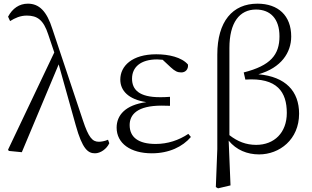

<svg xmlns="http://www.w3.org/2000/svg" viewBox="-20 -822 1703 1047"><path d="M498 14C528 14 562 -10 576 -41L569 -60C551 -52 531 -49 519 -49C484 -49 463 -72 432 -166L266 -663C235 -762 193 -802 132 -802C85 -802 48 -776 24 -731L35 -707C62 -724 91 -737 126 -737C183 -737 217 -714 243 -634L276 -536L24 -6L28 1L99 8L300 -471L393 -139C429 -9 460 14 498 14Z M808 14C902 14 976 -22 1021 -75L1007 -92C955 -57 894 -37 829 -37C734 -37 687 -74 687 -140C687 -197 728 -246 862 -246C873 -246 882 -246 907 -245V-294C883 -292 868 -292 852 -292C740 -292 700 -332 700 -393C700 -456 747 -498 837 -498L867 -496L911 -455C935 -433 948 -427 969 -427C991 -427 1008 -444 1005 -470C971 -510 900 -526 832 -526C700 -526 636 -462 636 -388C636 -328 680 -280 778 -265C664 -250 616 -194 616 -126C616 -40 692 14 808 14Z M1157 198 1169 205 1237 189 1227 -55C1269 -4 1328 20 1393 20C1504 20 1611 -61 1611 -202C1611 -324 1538 -404 1389 -417C1514 -452 1568 -536 1568 -623C1568 -737 1497 -802 1384 -802C1248 -802 1165 -705 1165 -524V-9ZM1231 -85V-560C1231 -699 1286 -770 1376 -770C1453 -770 1504 -721 1504 -624C1504 -523 1455 -464 1309 -427L1318 -388C1493 -400 1544 -319 1544 -206C1544 -99 1476 -32 1377 -32C1322 -32 1276 -50 1231 -85Z"/></svg>

Font: Noto Serif KR Light
Style: Regular
Weight: 300
Designer: Ryoko NISHIZUKA 西塚涼子 (kana & ideographs); Frank Grießhammer (Latin, Greek & Cyrillic); Wenlong ZHANG 张文龙 (bopomofo); San
Foundry: Adobe
Version: Version 2.001;hotconv 1.1.0;makeotfexe 2.6.0